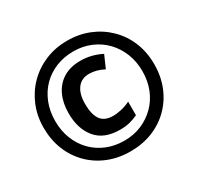

<svg xmlns="http://www.w3.org/2000/svg" viewBox="-155 -909 1139 1104"><g transform="rotate(-30 414.0 -357.0)"><path d="M423 -128Q318 -128 265.5 -191Q213 -254 213 -358Q213 -425 237 -476.5Q261 -528 307.5 -557Q354 -586 423 -586Q460 -586 495 -577Q530 -568 561 -552L525 -470Q500 -483 476 -489.5Q452 -496 427 -496Q377 -496 349.5 -459.5Q322 -423 322 -357Q322 -287 347 -252Q372 -217 428 -217Q455 -217 485 -224Q515 -231 543 -245V-155Q516 -142 488 -135Q460 -128 423 -128ZM414 10Q334 10 267 -17Q200 -44 150.5 -93.5Q101 -143 74 -210Q47 -277 47 -357Q47 -435 74.5 -501.5Q102 -568 151.5 -618Q201 -668 268 -696Q335 -724 414 -724Q492 -724 558.5 -697Q625 -670 675.5 -620.5Q726 -571 753.5 -504Q781 -437 781 -357Q781 -277 754 -210Q727 -143 677.5 -93.5Q628 -44 561 -17Q494 10 414 10ZM414 -61Q476 -61 528 -83Q580 -105 619.5 -144.5Q659 -184 680.5 -238Q702 -292 702 -357Q702 -420 680.5 -474Q659 -528 620.5 -568Q582 -608 529 -630.5Q476 -653 414 -653Q351 -653 298 -631.5Q245 -610 206 -570.5Q167 -531 145.5 -476.5Q124 -422 124 -357Q124 -292 145.5 -238Q167 -184 205.5 -144.5Q244 -105 297 -83Q350 -61 414 -61Z"/></g></svg>

Font: Noto Sans Armenian ExtraBold
Style: Regular
Weight: 800
Version: Version 2.007